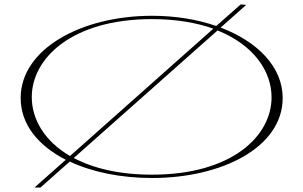

<svg xmlns="http://www.w3.org/2000/svg" viewBox="-20 -786 1365 864"><path d="M1063 -766 953 -669C867 -699 768 -715 664 -715C347 -715 73 -566 73 -345C73 -225 153 -130 276 -67L135 58H162L294 -59C396 -11 526 15 664 15C979 15 1252 -123 1252 -345C1252 -486 1138 -599 973 -662L1088 -764ZM664 0C516 0 399 -29 312 -75L959 -649C1121 -584 1202 -466 1202 -348C1202 -174 1024 0 664 0ZM123 -349C123 -524 304 -700 664 -700C772 -700 864 -684 940 -657L295 -84C180 -151 123 -250 123 -349Z"/></svg>

Font: Sprat Extended Thin
Style: Regular
Weight: 100
Width: 9
Designer: Ethan Nakache
Foundry: Collletttivo
Version: Version 2.000;Glyphs 3.2 (3217)